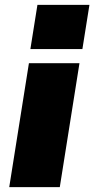

<svg xmlns="http://www.w3.org/2000/svg" viewBox="-20 -770 388 790"><path d="M105 -568 134 -750H348L319 -568ZM18 0 99 -510H307L226 0Z"/></svg>

Font: Mulish ExtraBlack
Style: Italic
Weight: 1000
Italic angle: -9°
Designer: Vernon Adams
Foundry: Vernon Adams
Version: Version 3.603; ttfautohint (v1.8.3)